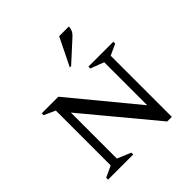

<svg xmlns="http://www.w3.org/2000/svg" viewBox="-211 -977 1146 1146"><g transform="rotate(-45 362.0 -404.0)"><path d="M60 0V-16L131 -49V-512L60 -544V-560H200L539 -149V-512L454 -544V-560H664V-544L594 -512V4H555L186 -440V-52L272 -16V0ZM372 -635 459 -812H541Q541 -797 534.5 -782Q528 -767 508 -749L383 -635Z"/></g></svg>

Font: Spectral SC
Style: Regular
Weight: 400
Designer: Jean-Baptiste Levee
Foundry: Production Type
Version: Version 2.001